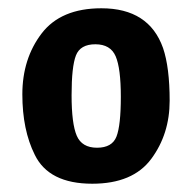

<svg xmlns="http://www.w3.org/2000/svg" viewBox="-20 -742 463 464"><path d="M225 -722Q340 -722 374 -626Q390 -579 390 -498.5Q390 -418 345.5 -358Q301 -298 203 -298Q98 -298 64 -368Q34 -428 34 -514Q34 -600 80.5 -661Q127 -722 225 -722ZM272 -508Q272 -577 259.5 -606Q247 -635 210.5 -635Q174 -635 163.5 -608Q153 -581 153 -512Q153 -443 165.5 -414Q178 -385 214.5 -385Q251 -385 261.5 -412Q272 -439 272 -508Z"/></svg>

Font: Magra
Style: Bold
Weight: 600
Designer: Viviana Monsalve
Foundry: Viviana Monsalve
Version: Version 1.001